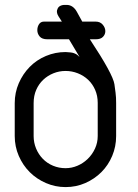

<svg xmlns="http://www.w3.org/2000/svg" viewBox="-20 -762 561 782"><path d="M261 -602H173Q151 -602 141.5 -613.5Q132 -625 132 -639Q132 -653 139 -663.5Q146 -674 159 -674H232L218 -696Q207 -713 215.5 -728.5Q224 -744 253 -742Q278 -741 293 -714L315 -674H370Q388 -674 398.5 -661.5Q409 -649 409 -635Q409 -622 399.5 -612Q390 -602 370 -602H346Q440 -460 446 -419Q452 -378 452.5 -364Q453 -350 453 -342V-208Q453 -165 437 -127Q421 -89 393 -61Q365 -33 327.5 -16.5Q290 0 247 0Q205 0 167 -16.5Q129 -33 101 -61Q73 -89 56.5 -127Q40 -165 40 -208V-342Q40 -385 56.5 -423Q73 -461 101 -489.5Q129 -518 167 -534Q205 -550 247 -550Q252 -550 267 -548.5Q282 -547 294 -539Q297 -537 304 -530ZM117 -208Q117 -181 127 -157Q137 -133 154.5 -115Q172 -97 196 -87Q220 -77 247 -77Q272 -77 295.5 -87Q319 -97 337.5 -115Q356 -133 367 -157Q378 -181 378 -208V-343Q378 -372 367.5 -396Q357 -420 339 -437Q321 -454 297 -463.5Q273 -473 247 -473Q221 -473 197.5 -463.5Q174 -454 156 -437Q138 -420 127.5 -396Q117 -372 117 -342Z"/></svg>

Font: VDS Compensated
Style: Light
Weight: 300
Designer: artmaker
Foundry: artmaker
Version: Version 1.000 2012 initial release